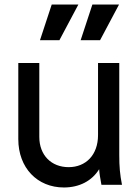

<svg xmlns="http://www.w3.org/2000/svg" viewBox="-20 -818 620 850"><path d="M263 12C331 12 387 -17 419 -69C420 -49 424 -28 429 0H520C511 -46 508 -80 508 -132V-539H414V-220C414 -132 360 -78 284 -78C207 -78 154 -131 154 -212V-539H61V-202C61 -75 145 12 263 12ZM157 -640H243L327 -798H209ZM337 -640H423L507 -798H389Z"/></svg>

Font: Mluvka Medium
Style: Regular
Weight: 500
Designer: Modified by Jiří Krblich, Original typeface by Gumpita Rahayu
Foundry: Gumpita Rahayu & Jiří Krblich
Version: Version 2.000;Glyphs 3.1.1 (3134)